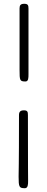

<svg xmlns="http://www.w3.org/2000/svg" viewBox="-20 -782 248 1011"><path d="M78 148C78 203 81 209 111 209C127 209 128 190 128 171C128 119 127 151 127 -176C127 -193 125 -201 106 -201C87 -201 80 -193 80 -176C80 124 78 101 78 148ZM83 -414C83 -359 84 -353 114 -353C130 -353 130 -372 130 -391V-737C130 -754 127 -762 108 -762C89 -762 83 -755 83 -738Z"/></svg>

Font: OFL Sorts Mill Goudy
Style: Italic
Weight: 500
Italic angle: -6°
Version: Version 003.000